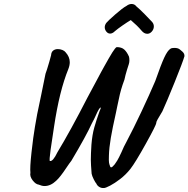

<svg xmlns="http://www.w3.org/2000/svg" viewBox="-20 -884 948 966"><path d="M465 40Q460 35 451.5 18Q443 1 441 -10Q437 -58 437 -80Q437 -108 440 -156Q444 -206 454.5 -243Q465 -280 480 -322Q484 -331 486 -337Q488 -343 486 -343Q479 -342 461 -301Q458 -295 453.5 -285Q449 -275 442 -263Q414 -201 339 -75Q330 -64 314 -40Q283 7 263 25Q235 52 204 52Q191 52 175 45Q159 43 144 23Q129 3 133 -15Q130 -40 138.5 -117.5Q147 -195 156 -247Q163 -295 187 -405L209 -513Q215 -528 228 -573L237 -606Q238 -622 247.5 -629.5Q257 -637 271 -637Q283 -637 294 -632.5Q305 -628 310 -621Q331 -598 331 -571Q331 -555 324 -537Q279 -427 252 -247Q242 -185 234.5 -130Q227 -75 231 -74Q246 -70 269 -118Q335 -227 420 -393Q422 -396 464 -475L488 -520L504 -549Q530 -596 545 -620Q560 -644 567 -647Q592 -647 605.5 -634.5Q619 -622 629 -599Q631 -591 631 -580Q631 -570 628 -561Q626 -555 618.5 -531Q611 -507 606 -483Q587 -433 578 -386Q574 -367 570 -349Q566 -331 563 -315Q546 -240 537.5 -190Q529 -140 528 -101Q527 -75 528.5 -66Q530 -57 534 -47Q535 -42 539 -42Q545 -42 557 -57Q571 -76 579.5 -94Q588 -112 591 -118Q603 -147 616 -170Q651 -236 691.5 -322Q732 -408 761 -476Q790 -559 806.5 -594.5Q823 -630 838 -639Q844 -643 857 -643Q876 -643 885 -635Q887 -634 898 -624Q909 -614 908 -601Q899 -570 859 -471Q819 -372 797 -324Q793 -317 781 -297Q779 -294 772.5 -282.5Q766 -271 766 -265Q766 -255 713.5 -160.5Q661 -66 636 -34Q613 -5 585 16.5Q557 38 534 50Q511 62 503 62Q490 63 479.5 56.5Q469 50 465 40ZM534 -715Q523 -715 515 -725Q507 -735 507 -747Q507 -758 515 -769Q523 -779 560 -811.5Q597 -844 616 -854Q629 -864 642 -864Q657 -864 666 -852Q682 -839 708 -812.5Q734 -786 745 -774Q754 -764 754 -751Q754 -737 744 -725.5Q734 -714 721 -714Q705 -714 692 -730Q672 -754 638 -783Q621 -773 596.5 -756Q572 -739 558 -727Q546 -715 534 -715Z"/></svg>

Font: Caveat
Style: Bold
Weight: 700
Designer: Pablo Impallari
Foundry: Pablo Impallari
Version: Version 1.500; ttfautohint (v1.6)